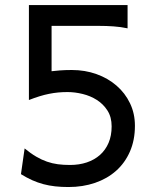

<svg xmlns="http://www.w3.org/2000/svg" viewBox="-20 -733 626 765"><path d="M95.2 -712.9H488.3V-620.1Q460.4 -626 432.4 -627.9Q404.3 -629.9 373.5 -629.9H185.5V-449.2Q196.8 -450.7 218 -452.4Q239.3 -454.1 266.1 -454.1Q318.8 -454.1 364.5 -437.7Q410.2 -421.4 444.3 -391.8Q478.5 -362.3 498 -321.5Q517.6 -280.8 517.6 -231.9Q517.6 -174.8 497.8 -129.4Q478 -84 442.6 -52.5Q407.2 -21 358.6 -4.4Q310.1 12.2 252.9 12.2Q224.6 12.2 200 9.5Q175.3 6.8 152.6 0.7Q129.9 -5.4 108.2 -15.1Q86.4 -24.9 63.5 -39.1L78.1 -141.6Q102.5 -121.6 124.3 -108.9Q146 -96.2 167.2 -88.9Q188.5 -81.5 210.7 -78.6Q232.9 -75.7 258.8 -75.7Q295.4 -75.7 325.9 -85.9Q356.4 -96.2 378.4 -115.7Q400.4 -135.3 412.6 -163.8Q424.8 -192.4 424.8 -229.5Q424.8 -266.6 408.2 -292.5Q391.6 -318.4 366 -334.7Q340.3 -351.1 309.3 -358.6Q278.3 -366.2 249 -366.2Q229.5 -366.2 211.7 -364.5Q193.8 -362.8 175.5 -359.1Q157.2 -355.5 137.5 -349.4Q117.7 -343.3 95.2 -334.5Z"/></svg>

Font: Andika Cyr
Style: Regular
Weight: 400
Designer: Victor Gaultney, Annie Olsen, Julie Remington, Don Collingsworth, Eric Hays, Becca Hirsbrunner
Foundry: SIL International
Version: Version 5.000